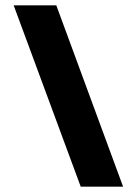

<svg xmlns="http://www.w3.org/2000/svg" viewBox="-20 -696 510 716"><path d="M31 -676H190L439 0H281Z"/></svg>

Font: Pridi SemiBold
Style: Regular
Weight: 600
Designer: Katatrad Team
Foundry: CadsonDemak
Version: Version 1.001